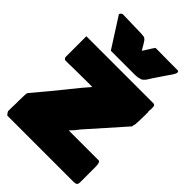

<svg xmlns="http://www.w3.org/2000/svg" viewBox="-255 -1022 1115 1115"><g transform="rotate(45 303.0 -464.5)"><path d="M61 -893.6Q61 -903.3 76.2 -910.2Q103 -910.2 153.6 -908.2Q204.1 -906.2 232.4 -906.2Q252.9 -906.2 262.7 -900.4Q272.5 -894.5 286.1 -870.1L304.7 -837.9Q312.5 -848.1 327.1 -872.1Q341.8 -896 349.6 -906.2Q370.6 -906.2 410.4 -905.8Q450.2 -905.3 469.7 -905.3H532.2Q541 -905.3 541 -894.5Q541 -891.1 539.6 -887.2Q538.1 -883.3 534.9 -877.7Q531.7 -872.1 529.5 -868.7Q527.3 -865.2 522.2 -857.9Q517.1 -850.6 515.6 -848.6Q477.1 -793 460.9 -767.6Q458 -763.2 451.7 -752.7Q445.3 -742.2 442.4 -738.3Q439.5 -734.4 432.6 -727.5Q425.8 -720.7 418.7 -718Q411.6 -715.3 399.9 -713.1Q388.2 -710.9 373 -710.9H177.7ZM3.9 -41V-71.3Q3.9 -75.2 4.4 -85.4Q4.9 -95.7 4.9 -101.6V-127Q4.9 -190.4 9.8 -195.3Q76.2 -272 209 -437.5L250.5 -485.8Q237.3 -486.8 179.2 -486.1Q121.1 -485.4 105.5 -485.4H92.8Q87.4 -485.4 76.7 -484.9Q65.9 -484.4 60.5 -484.4H29.3Q17.6 -490.2 17.6 -501V-669.9H558.6Q567.4 -669.9 570.3 -669.7Q573.2 -669.4 577.1 -666.7Q581.1 -664.1 582 -658.2Q583 -652.3 583 -641.6Q583 -635.7 582 -627.4Q581.1 -619.1 581.1 -617.2L583 -611.3Q583 -593.3 582.8 -576.2Q582.5 -559.1 582 -547.4Q581.5 -535.6 581.1 -526.9Q580.6 -518.1 580.3 -513.2Q580.1 -508.3 580.1 -507.8Q576.2 -497.6 576.2 -496.1V-488.3Q540 -446.8 471.9 -370.6Q403.8 -294.4 377 -263.7L355.5 -236.3L332 -210.9H576.2Q591.8 -210.9 591.8 -171.9V-44.9Q591.8 -30.3 585.4 -24.9Q579.1 -19.5 564.5 -19.5H18.6Q15.6 -22.5 10 -30Q4.4 -37.6 3.9 -41Z"/></g></svg>

Font: Bowlby One SC
Style: Regular
Weight: 400
Width: 1
Version: Version 1.2